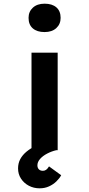

<svg xmlns="http://www.w3.org/2000/svg" viewBox="-20 -815 485 1042"><path d="M151 0V-529H293V0ZM222 -641Q181 -641 158 -661Q135 -681 135 -718Q135 -752 158.5 -773.5Q182 -795 222 -795Q263 -795 286 -775Q309 -755 309 -718Q309 -684 285.5 -662.5Q262 -641 222 -641ZM195 207Q163 207 136.5 193Q110 179 94 154.5Q78 130 78 99Q78 71 90 48.5Q102 26 124.5 7.5Q147 -11 177.5 -25Q208 -39 245 -48L286 0Q260 6 236 18.5Q212 31 197.5 47.5Q183 64 183 82Q183 96 191 104Q199 112 213 112Q223 112 231 106Q239 100 246 88L312 136Q303 153 286 169.5Q269 186 246 196.5Q223 207 195 207Z"/></svg>

Font: Lexend Mega SemiBold
Style: Regular
Weight: 600
Designer: Bonnie Shaver-Troup, Thomas Jockin
Foundry: Lexend
Version: Version 1.007